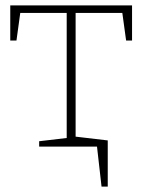

<svg xmlns="http://www.w3.org/2000/svg" viewBox="-20 -543 528 711"><path d="M125 0V-20L227 -32V-495H55L41 -393H18V-523H469V-393H447L433 -495H260V-33L365 -20V0ZM243 -39 379 -23V148H356L339 -2L260 0Z"/></svg>

Font: Bitter ExtraLight
Style: Regular
Weight: 200
Designer: Sol Matas, and Bitter project Authors
Foundry: Sol Matas
Version: Version 2.001